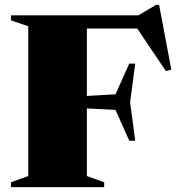

<svg xmlns="http://www.w3.org/2000/svg" viewBox="-20 -768 724 788"><path d="M535 -507 514 -348 535 -190.5H510.5L454 -317L279.5 -326V-371L454 -381L510.5 -507ZM620.5 -748H633L683 -482.5L661 -476L524 -679.5L601 -651H212V-705H547.5ZM336.5 -705V-45.5L407.5 -20V0H25V-20L96 -45.5V-660L25 -684.5V-705Z"/></svg>

Font: Newsreader 60pt ExtraBold
Style: Regular
Weight: 800
Designer: Hugues Gentile
Foundry: Production Type
Version: Version 1.003